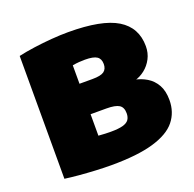

<svg xmlns="http://www.w3.org/2000/svg" viewBox="-111 -718 850 841"><g transform="rotate(-20 313.5 -298.0)"><path d="M268.5 9Q236 9 197.2 7Q158.5 5 121.2 1.8Q84 -1.5 55.5 -5.5V-578Q88.5 -585.5 129.5 -591.2Q170.5 -597 212.2 -600.2Q254 -603.5 290 -603.5Q447 -603.5 518.2 -560Q589.5 -516.5 589.5 -429.5Q589.5 -398 576 -372Q562.5 -346 540.2 -328.5Q518 -311 491.5 -304L491 -308.5Q521.5 -303 547.8 -287.2Q574 -271.5 590 -243.5Q606 -215.5 606 -172.5Q606 -116 573.2 -75.2Q540.5 -34.5 466.2 -12.8Q392 9 268.5 9ZM317.5 -129.5Q353 -129.5 373.2 -135Q393.5 -140.5 401.8 -152.2Q410 -164 410 -182Q410 -210 392.5 -221Q375 -232 333.5 -232H241V-374H320.5Q359.5 -374 374.5 -385Q389.5 -396 389.5 -419Q389.5 -443.5 373.5 -454.2Q357.5 -465 318 -465Q306 -465 291.2 -464Q276.5 -463 260 -460V-132Q278.5 -130.5 292 -130Q305.5 -129.5 317.5 -129.5Z"/></g></svg>

Font: Encode Sans SC Condensed Thin Black
Style: Regular
Weight: 900
Version: Version 3.002